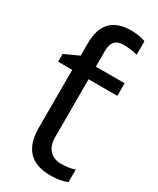

<svg xmlns="http://www.w3.org/2000/svg" viewBox="-198 -826 737 896"><g transform="rotate(30 170.5 -377.5)"><path d="M230 -765Q270 -765 307 -752V-679Q277 -689 230 -689Q170 -689 170 -621V-536H325V-468H170V-158Q170 -111 193 -86.5Q216 -62 254 -62Q298 -62 329 -73V-6Q295 10 239 10Q82 10 82 -156V-468H6V-510L83 -545V-611Q83 -765 230 -765Z"/></g></svg>

Font: Advent Sans Logo
Style: Regular
Weight: 400
Designer: Types & Symbols
Foundry: Types & Symbols
Version: Version 1.002